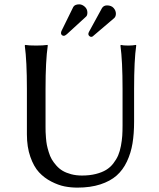

<svg xmlns="http://www.w3.org/2000/svg" viewBox="-20 -855 732 885"><path d="M544.9 -444.8Q544.9 -573.7 535.2 -645L537.1 -647.9Q547.4 -645 571.8 -645Q581.5 -645 590.3 -645.8Q599.1 -646.5 603 -647.5L606.9 -647.9L607.9 -645Q598.1 -578.6 598.1 -444.8V-294.9Q598.1 -238.8 590.8 -194.3Q583.5 -149.9 565.2 -110.8Q546.9 -71.8 517.6 -45.9Q488.3 -20 442.6 -5.1Q397 9.8 336.9 9.8Q306.6 9.8 277.8 4.2Q249 -1.5 216.6 -18.1Q184.1 -34.7 159.9 -60.8Q135.7 -86.9 119.9 -132.1Q104 -177.2 104 -235.8V-444.8Q104 -573.7 94.2 -645L96.2 -647.9Q112.8 -645 147 -645Q162.6 -645 175.5 -645.8Q188.5 -646.5 193.8 -647.5L199.2 -647.9L200.2 -645Q189.9 -575.2 189.9 -444.8V-269Q189.9 -255.4 190.2 -246.8Q190.4 -238.3 191.9 -219.5Q193.4 -200.7 196 -187Q198.7 -173.3 204.6 -154.1Q210.4 -134.8 218.5 -120.8Q226.6 -106.9 239.7 -92Q252.9 -77.1 269 -67.6Q285.2 -58.1 307.9 -52Q330.6 -45.9 357.9 -45.9Q393.1 -45.9 421.4 -53Q449.7 -60.1 469 -71.8Q488.3 -83.5 502.4 -101.8Q516.6 -120.1 524.7 -138.9Q532.7 -157.7 537.4 -182.6Q542 -207.5 543.5 -228.8Q544.9 -250 544.9 -276.9ZM382.8 -796.9Q382.8 -783.2 376 -777.8L288.1 -697.3Q279.8 -689.9 273.9 -689.9Q268.6 -689.9 264.9 -693.6Q261.2 -697.3 261.2 -702.1Q261.2 -708 263.7 -712.9L317.9 -823.2Q325.2 -835 345.2 -835Q358.4 -835 370.6 -824.2Q382.8 -813.5 382.8 -796.9ZM514.2 -792Q514.2 -779.3 506.8 -772L408.2 -688Q405.3 -685.1 399.9 -685.1Q396 -685.1 391.6 -689Q387.2 -692.9 387.2 -698.2Q387.2 -702.6 390.6 -709L450.2 -817.9Q458 -830.1 473.1 -830.1Q493.2 -830.1 503.7 -818.1Q514.2 -806.2 514.2 -792Z"/></svg>

Font: Linux Biolinum
Style: Regular
Weight: 400
Designer: Philipp H. Poll
Foundry: Philipp H. Poll
Version: Version 0.6.4